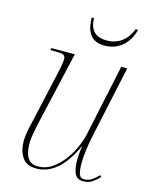

<svg xmlns="http://www.w3.org/2000/svg" viewBox="-111 -789 681 870"><g transform="rotate(15 229.5 -353.5)"><path d="M365 10Q334 10 323.5 -13.5Q313 -37 313 -77Q313 -87 314 -101.5Q315 -116 319 -142H318Q249 9 144 9Q97 9 77 -21.5Q57 -52 57 -96Q57 -122 65 -160Q73 -198 81 -230L122 -413Q128 -438 133 -464Q138 -490 138 -501Q138 -517 128 -521.5Q118 -526 86 -526H67L69 -536H179L109 -230Q101 -197 93 -157.5Q85 -118 85 -94Q85 -2 147 -2Q185 -2 215.5 -23.5Q246 -45 269 -76.5Q292 -108 305.5 -140Q319 -172 324 -193L397 -536H425L353 -201Q346 -169 341 -132Q336 -95 336 -65Q336 -37 341.5 -18.5Q347 0 366 0Q386 0 402 -11Q418 -22 432 -37L439 -30Q425 -15 407 -2.5Q389 10 365 10ZM298 -609Q252 -609 231 -637Q210 -665 210 -717H221Q221 -634 303 -634Q341 -634 370.5 -655Q400 -676 416 -717H427Q415 -668 381 -638.5Q347 -609 298 -609Z"/></g></svg>

Font: Noto Serif Display SemiCondensed Thin
Style: Italic
Weight: 100
Width: 4
Italic angle: -12°
Designer: Monotype Design Team
Foundry: Monotype Imaging Inc.
Version: Version 2.009